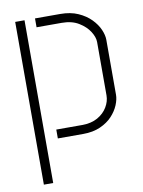

<svg xmlns="http://www.w3.org/2000/svg" viewBox="-80 -572 605 811"><g transform="rotate(-10 222.0 -167.0)"><path d="M134 0V-38H245Q284 -38 311.5 -53.5Q339 -69 353.5 -93.5Q368 -118 368 -143V-372Q368 -393 352.5 -417.5Q337 -442 307.5 -460Q278 -478 235 -478H127V-516H235Q279 -516 311.5 -501.5Q344 -487 365.5 -465Q387 -443 397.5 -419Q408 -395 408 -375V-139Q408 -119 398 -95Q388 -71 368 -49.5Q348 -28 316.5 -14Q285 0 243 0ZM42 182V-516H82V182Z"/></g></svg>

Font: Stick No Bills ExtraLight
Style: Regular
Weight: 200
Designer: Kosala Senevirathne, Siva Puranthara, Lasantha Premarathna, Tharique Azeez
Foundry: mooniak
Version: Version 2.000